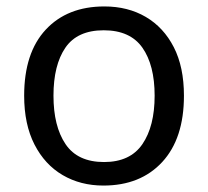

<svg xmlns="http://www.w3.org/2000/svg" viewBox="-20 -566 645 596"><path d="M551 -269Q551 -136 483.5 -63Q416 10 301 10Q230 10 174.5 -22.5Q119 -55 87 -117.5Q55 -180 55 -269Q55 -402 122 -474Q189 -546 304 -546Q377 -546 432.5 -513.5Q488 -481 519.5 -419.5Q551 -358 551 -269ZM146 -269Q146 -174 183.5 -118.5Q221 -63 303 -63Q384 -63 422 -118.5Q460 -174 460 -269Q460 -364 422 -418Q384 -472 302 -472Q220 -472 183 -418Q146 -364 146 -269Z"/></svg>

Font: Noto Sans Bassa Vah
Style: Regular
Weight: 400
Designer: Monotype Design Team
Foundry: Monotype Imaging Inc.
Version: Version 2.002